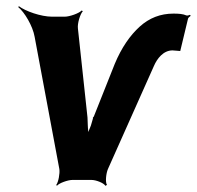

<svg xmlns="http://www.w3.org/2000/svg" viewBox="-20 -582 637 621"><path d="M563 -417 588 -521C588 -524 594 -529 597 -531L594 -534C592 -533 587 -531 583 -532C572 -537 558 -538 541 -538C499 -538 463 -524 432 -496C401 -468 373 -428 351 -375L283 -204H282L280 -200H281L274 -176C270 -165 263 -151 262 -142H266C267 -151 264 -165 264 -176L263 -202L232 -490C230 -506 239 -536 248 -546L244 -548C236 -539 205 -528 189 -528H149C112 -528 62 -546 41 -562L39 -559C59 -543 86 -498 92 -463L172 -35C174 -21 169 7 162 16L164 19C171 10 200 0 214 0H276C291 0 316 10 321 19L326 16C320 8 323 -21 329 -35L478 -369C488 -392 508 -419 538 -419C544 -419 558 -417 563 -417Z"/></svg>

Font: Asimov
Style: EdgeIt
Weight: 500
Designer: Google
Version: Version 2.000980: 2014